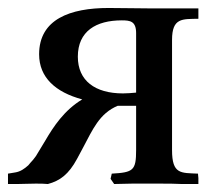

<svg xmlns="http://www.w3.org/2000/svg" viewBox="-20 -461 546 481"><path d="M477 0V-15C477 -18 476 -22 476 -26C433 -28 411 -24 411 -85V-361C411 -417 437 -413 477 -414V-440H353C320 -440 286 -441 252 -441C156 -441 78 -413 78 -325C78 -267 119 -230 186 -212C141 -185 114 -144 93 -108L70 -70C65 -63 61 -58 56 -53L51 -47C41 -38 31 -31 18 -29L0 -26V0H23C38 0 52 -1 69 -1C80 -1 91 -1 100 0C130 -8 152 -24 173 -63L188 -91C212 -136 229 -177 275 -196H321V-85C321 -34 314 -29 260 -26L257 -13L266 0C282 0 296 -1 311 -1H379C399 -1 418 -1 436 0ZM321 -229C311 -228 298 -227 288 -227C218 -227 175 -259 175 -319C175 -383 221 -410 285 -410C306 -410 321 -408 321 -378Z"/></svg>

Font: Sibila
Style: Regular
Weight: 400
Designer: Stefan Peev
Foundry: Context Ltd
Version: Version 1.000